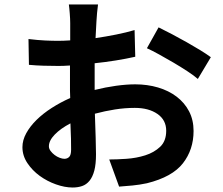

<svg xmlns="http://www.w3.org/2000/svg" viewBox="-20 -793 996 856"><path d="M267 -85Q280 -85 288.5 -93.5Q297 -102 297 -126Q297 -144 296.5 -174.5Q296 -205 294 -243Q250 -220 224 -193Q198 -166 198 -141Q198 -130 205.5 -120Q213 -110 223.5 -102Q234 -94 246 -89.5Q258 -85 267 -85ZM402 -392Q450 -404 497 -410.5Q544 -417 583 -417Q637 -417 684.5 -403Q732 -389 767.5 -362Q803 -335 823 -296.5Q843 -258 843 -209Q843 -126 795.5 -65Q748 -4 635 24Q602 31 570.5 34Q539 37 511 39L467 -82Q500 -82 544 -85Q588 -88 627.5 -100.5Q667 -113 694 -138.5Q721 -164 721 -210Q721 -258 682 -285Q643 -312 581 -312Q537 -312 492.5 -305Q448 -298 403 -286Q405 -229 406.5 -179.5Q408 -130 408 -105Q408 -61 400.5 -32.5Q393 -4 379 13Q365 30 346 36.5Q327 43 304 43Q269 43 229.5 29Q190 15 157 -9Q124 -33 102 -66Q80 -99 80 -137Q80 -168 97 -199Q114 -230 143 -258.5Q172 -287 211 -312Q250 -337 293 -356Q292 -373 292 -389Q292 -405 292 -422V-501Q278 -500 265 -499.5Q252 -499 241 -499Q209 -499 174.5 -500Q140 -501 109 -504L107 -619Q149 -614 180.5 -612.5Q212 -611 238 -611Q251 -611 264.5 -611.5Q278 -612 293 -613V-690Q293 -698 292.5 -709.5Q292 -721 291 -733Q290 -745 289 -756Q288 -767 287 -773H417Q412 -735 410 -698Q408 -661 406 -623Q453 -630 498 -639Q543 -648 580 -659L583 -540Q543 -531 496.5 -523.5Q450 -516 402 -511V-425ZM687 -671Q714 -658 747 -640.5Q780 -623 812 -605Q844 -587 872.5 -569.5Q901 -552 920 -538L862 -441Q845 -456 816 -475Q787 -494 754 -513.5Q721 -533 689 -550.5Q657 -568 635 -578Z"/></svg>

Font: Kinto Sans
Style: Bold
Weight: 700
Designer: Authors: Ryoko NISHIZUKA  (kana & ideographs); Paul D. Hunt (Latin, Greek & Cyrillic); Wenlong ZHANG  (bopomofo); Sandol
Foundry: Adobe Systems Incorporated, ookami Inc.
Version: Version 0.001